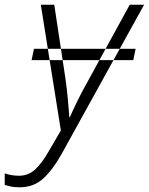

<svg xmlns="http://www.w3.org/2000/svg" viewBox="-124 -552 631 814"><path d="M10 -297 20 -345H451L441 -297ZM-41 242Q18 242 58 206Q98 170 136 103L487 -532H426L247 -205Q225 -167 203.5 -122.5Q182 -78 172 -55H170Q168 -82 164 -128Q160 -174 153 -222L106 -532H49L134 1L84 87Q54 140 25 166.5Q-4 193 -43 193Q-76 193 -104 183V232Q-91 236 -77 239Q-63 242 -41 242Z"/></svg>

Font: Noto Sans UI Light
Style: Italic
Weight: 300
Italic angle: -12°
Designer: Monotype Design Team
Foundry: Monotype Imaging Inc.
Version: Version 1.901